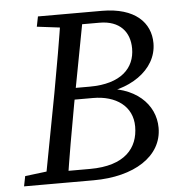

<svg xmlns="http://www.w3.org/2000/svg" viewBox="-50 -718 723 765"><g transform="rotate(-5 312.0 -335.0)"><path d="M15.5 0H142.2L152.3 -55.4H146.1L23.6 -40.4L15.5 0ZM100.3 0H190.1C206.1 -103 224.1 -207 243.1 -310L311.1 -669.7H221.3C205.3 -566.7 187.3 -462.7 168.3 -359.7L100.3 0ZM121.6 -629.3 243.1 -614.3H255.2L266.2 -669.7H129.7L121.6 -629.3ZM142.3 0H293.5C456 0 569.9 -71.6 569.9 -185.9C569.9 -279.8 491.3 -359.6 349.3 -359.8L330.4 -341C465.1 -341.1 578.9 -415.2 578.9 -523.5C578.9 -605.4 518.1 -669.7 385.2 -669.7H266.3L258.2 -623.4H371.7C453.4 -623.4 492.3 -575.7 492.3 -509.8C492.3 -432.6 437.4 -373 310.4 -373H210.3L202.3 -326.8H320.4C410.9 -326.8 477.3 -280.9 477.3 -199.1C477.3 -114 424.2 -46.3 283.2 -46.3H151.3L142.3 0Z"/></g></svg>

Font: Source Serif Variable
Style: Italic
Weight: 389
Italic angle: -12°
Designer: Frank Grießhammer
Foundry: Adobe Systems Incorporated
Version: Version 3.001;hotconv 1.0.111;makeotfexe 2.5.65597